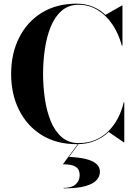

<svg xmlns="http://www.w3.org/2000/svg" viewBox="-20 -780 742 1052"><path d="M401 10Q289.5 10 209 -39.8Q128.5 -89.5 84.8 -176.5Q41 -263.5 41 -375Q41 -486.5 84.8 -573.5Q128.5 -660.5 209 -710.2Q289.5 -760 401 -760Q447.5 -760 487.2 -744Q527 -728 557.5 -698.5L648.5 -750H651V-530H647.5Q630.5 -594.5 596.5 -645.2Q562.5 -696 515 -725Q467.5 -754 411 -754Q355.5 -754 317.8 -721Q280 -688 257.8 -633Q235.5 -578 225.8 -510.8Q216 -443.5 216 -375Q216 -307 225.8 -239.5Q235.5 -172 257.8 -117Q280 -62 317.8 -29Q355.5 4 411 4Q462 4 503 -13.5Q544 -31 575 -62.2Q606 -93.5 626.8 -134Q647.5 -174.5 658 -220H661V0H658.5L575.5 -57Q543.5 -26 499.5 -8Q455.5 10 401 10ZM328.5 252V249.5Q373 249.5 394.8 229.8Q416.5 210 416.5 181Q416.5 154.5 403.8 141.5Q391 128.5 370.2 124.2Q349.5 120 324.5 120L409.5 5.5H413L358 80Q406.5 81.5 445 90Q483.5 98.5 505.5 115.8Q527.5 133 527.5 161Q527.5 186 509.2 206.8Q491 227.5 447.5 239.8Q404 252 328.5 252Z"/></svg>

Font: Bodoni Moda 72pt
Style: Bold
Weight: 700
Designer: Owen Earl
Foundry: indestructible type
Version: Version 2.004